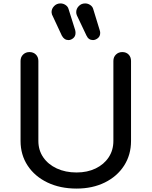

<svg xmlns="http://www.w3.org/2000/svg" viewBox="-20 -1085 885 1121"><path d="M427 16Q331 16 257 -19.5Q183 -55 141.5 -118Q100 -181 100 -262V-729Q100 -752 115 -766.5Q130 -781 152 -781Q175 -781 189.5 -766.5Q204 -752 204 -729V-262Q204 -208 232.5 -166.5Q261 -125 311.5 -101.5Q362 -78 427 -78Q490 -78 538.5 -101.5Q587 -125 614.5 -166.5Q642 -208 642 -262V-729Q642 -752 657 -766.5Q672 -781 694 -781Q717 -781 731 -766.5Q745 -752 745 -729V-262Q745 -181 704.5 -118Q664 -55 592 -19.5Q520 16 427 16ZM523 -851Q497 -851 485 -877L429 -995Q425 -1004 425 -1014Q425 -1034 440 -1049.5Q455 -1065 477 -1065Q493 -1065 506.5 -1056Q520 -1047 524 -1033L562 -909Q565 -900 565 -893Q565 -873 551 -862Q537 -851 523 -851ZM380 -851Q355 -851 341 -877L286 -995Q283 -1000 282.5 -1005Q282 -1010 281 -1014Q281 -1034 296 -1049.5Q311 -1065 333 -1065Q349 -1065 362.5 -1056Q376 -1047 380 -1033L419 -909Q420 -905 420.5 -900.5Q421 -896 421 -893Q421 -873 407.5 -862Q394 -851 380 -851Z"/></svg>

Font: Comfortaa
Style: Bold
Weight: 700
Designer: Johan Aakerlund
Foundry: Johan Aakerlund
Version: Version 3.104; ttfautohint (v1.8.1.43-b0c9)